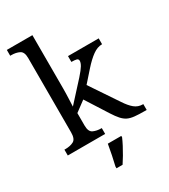

<svg xmlns="http://www.w3.org/2000/svg" viewBox="-233 -868 1053 1197"><g transform="rotate(-30 293.0 -269.5)"><path d="M18 0V-42H26Q60 -42 84 -54.5Q108 -67 108 -114V-650Q108 -694 83.5 -706Q59 -718 26 -718H18V-760H202V-374Q202 -361 201.5 -340Q201 -319 200 -298Q199 -277 198.5 -262.5Q198 -248 198 -248L323 -385Q355 -421 366.5 -440.5Q378 -460 378 -474Q378 -487 366 -490.5Q354 -494 329 -494V-536H550V-494Q516 -494 482 -469.5Q448 -445 409 -401L339 -322L472 -124Q498 -84 523.5 -63Q549 -42 583 -42H586V0H572Q529 0 500 -3Q471 -6 451.5 -15.5Q432 -25 414.5 -44.5Q397 -64 376 -97L276 -254L202 -199V-109Q202 -65 226.5 -53.5Q251 -42 284 -42H287V0ZM241 208Q249 175 257 136Q265 97 271 61H368V71Q359 92 345 119Q331 146 315 173Q299 200 285 221H241Z"/></g></svg>

Font: Noto Serif Makasar
Style: Regular
Weight: 400
Designer: Sérgio Martins
Version: Version 1.001; ttfautohint (v1.8.4.7-5d5b)